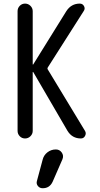

<svg xmlns="http://www.w3.org/2000/svg" viewBox="-20 -750 540 1040"><path d="M75.2 -41V-689.5Q75.2 -706.1 86.9 -718.3Q98.6 -730.5 115.7 -730.5Q132.8 -730.5 145 -718.3Q157.2 -706.1 157.2 -689.5V-401.4Q157.2 -400.4 158.2 -400.4Q160.2 -400.4 160.2 -401.4L339.8 -690.4Q366.2 -730.5 412.1 -730.5Q427.7 -730.5 435.1 -716.8Q442.4 -703.1 433.6 -690.4L240.2 -386.7Q234.4 -378.9 239.3 -373L440.4 -41Q448.2 -28.3 440.9 -14.2Q433.6 0 418 0Q371.1 0 345.7 -41L160.2 -359.4Q160.2 -360.4 158.2 -360.4Q157.2 -360.4 157.2 -359.4V-41Q157.2 -24.4 145 -12.2Q132.8 0 115.7 0Q98.6 0 86.9 -12.2Q75.2 -24.4 75.2 -41ZM282.2 59.6H283.2Q302.7 59.6 314.5 76.2Q326.2 92.8 318.4 112.3L265.6 233.4Q249 270.5 210 269.5Q195.3 269.5 185.5 257.8Q175.8 246.1 179.7 231.4L210.9 115.2Q216.8 90.8 236.8 75.2Q256.8 59.6 282.2 59.6Z"/></svg>

Font: Rounded Mgen+ 1m regular
Style: Regular
Weight: 400
Designer: [Source Han Sans]
Ryoko NISHIZUKA  (kana & ideographs); Paul D. Hunt (Latin, Greek & Cyrillic); Wenlong ZHANG  (bopomofo
Version: Version 1.059.20150602